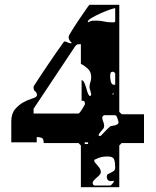

<svg xmlns="http://www.w3.org/2000/svg" viewBox="-20 -773 648 800"><path d="M487 -177 477 -167V7H317V-167L307 -177H162Q162 -195 154 -198.5Q146 -202 133 -202V-180H27V-267Q27 -299 42.5 -317.5Q58 -336 77 -346.5Q96 -357 113 -362Q130 -367 133 -373Q134 -374 134 -377Q134 -387 127 -392Q120 -397 120 -407V-413Q151 -461 182.5 -507.5Q214 -554 247 -600H250Q257 -600 261.5 -596.5Q266 -593 273 -593H280Q272 -601 269 -606Q266 -611 266 -620Q266 -623 272.5 -634Q279 -645 288.5 -660Q298 -675 309 -691Q320 -707 329.5 -721Q339 -735 345.5 -744Q352 -753 353 -753H477V-307L487 -297H580V-177ZM460 -739Q455 -739 436.5 -732.5Q418 -726 398 -717Q378 -708 362 -698.5Q346 -689 346 -683Q346 -681 347 -680Q357 -686 364.5 -686.5Q372 -687 383 -687Q399 -687 413.5 -683.5Q428 -680 444 -680Q447 -680 453.5 -680Q460 -680 460 -687ZM320 -440Q327 -437 331 -429Q335 -421 338 -410.5Q341 -400 344 -390Q347 -380 353 -373Q360 -373 360 -380Q360 -382 357 -393.5Q354 -405 353 -407V-410Q353 -421 356.5 -430.5Q360 -440 360 -451Q360 -473 347 -485.5Q334 -498 317 -507V-589Q308 -589 303 -588Q298 -587 293 -580L120 -320V-300H307Q309 -300 313.5 -305.5Q318 -311 322.5 -318.5Q327 -326 330.5 -332Q334 -338 334 -340Q334 -346 331.5 -350Q329 -354 320 -353ZM460 -467Q459 -468 458 -470Q455 -473 453 -473Q453 -474 450 -474Q442 -474 440.5 -468Q439 -462 439 -457Q439 -453 439.5 -446.5Q440 -440 441.5 -434Q443 -428 446 -424Q449 -420 453 -420H460ZM453 -387 447 -380H453ZM400 -207Q402 -209 407.5 -215Q413 -221 419.5 -227.5Q426 -234 431.5 -239.5Q437 -245 440 -247Q441 -248 446.5 -248.5Q452 -249 458 -250.5Q464 -252 469 -255Q474 -258 474 -263Q474 -266 473 -267Q473 -270 470 -277.5Q467 -285 467 -287Q466 -288 463.5 -290.5Q461 -293 460 -293H413L410 -290Q408 -288 408 -288L407 -287Q406 -286 406 -284Q406 -274 410 -266Q414 -258 414 -249Q414 -242 410.5 -237Q407 -232 402.5 -227.5Q398 -223 394.5 -218Q391 -213 391 -207ZM347 -180H333V-173H347ZM440 0Q441 0 446 -5Q451 -10 453 -13Q454 -14 454 -17Q454 -19 453 -20Q439 -16 432 -21Q425 -26 425 -36Q425 -45 430.5 -48Q436 -51 442.5 -54Q449 -57 454.5 -61Q460 -65 460 -76Q460 -96 455.5 -108.5Q451 -121 430 -121Q413 -121 402 -118.5Q391 -116 373 -107V-100Q377 -94 388.5 -81Q400 -68 400 -57V-53Q398 -47 392.5 -41.5Q387 -36 381 -31Q375 -26 370.5 -21Q366 -16 366 -10Q366 -7 367 -7Q367 -3 370 -2Q371 -1 373 0Z"/></svg>

Font: Genkaimincho
Style: Regular
Weight: 800
Designer: Dr. Ken Lunde (project architect, glyph set definition & overall production); Masataka HATTORI \u670D \u90E8 \u6B63 \u8C
Foundry: Adobe Systems Incorporated
Version: Version 1.00